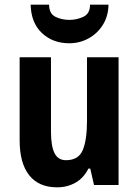

<svg xmlns="http://www.w3.org/2000/svg" viewBox="-20 -791 593 821"><path d="M487 -546V0H382L366 -70H358Q338 -30 303 -10Q268 10 224 10Q146 10 105 -41.5Q64 -93 64 -191V-546H198V-228Q198 -167 213 -136.5Q228 -106 262 -106Q316 -106 334 -149.5Q352 -193 352 -274V-546ZM444 -771Q443 -722 420 -685Q397 -648 359 -627Q321 -606 276 -606Q206 -606 159.5 -649.5Q113 -693 111 -771H190Q190 -733 216.5 -719.5Q243 -706 277 -706Q309 -706 337 -719.5Q365 -733 365 -771Z"/></svg>

Font: Noto Sans Gujarati Condensed
Style: Bold
Weight: 700
Width: 3
Designer: Jelle Bosma - Monotype Design Team, Universal Thirst
Foundry: Monotype Imaging Inc.
Version: Version 2.106; ttfautohint (v1.8.4.7-5d5b)